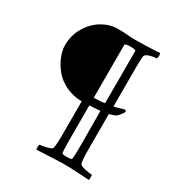

<svg xmlns="http://www.w3.org/2000/svg" viewBox="-159 -757 802 866"><g transform="rotate(30 242.0 -324.5)"><path d="M34.2 -469.2Q34.2 -521.5 60.1 -564.2Q85.9 -606.9 124.8 -629.4Q163.6 -651.9 205.1 -651.9Q234.4 -651.9 253.4 -649.9Q272.5 -647.9 301.8 -647.9Q331.5 -647.9 361.8 -649.2Q392.1 -650.4 407.2 -651.4L422.9 -652.8Q426.3 -648.9 426 -637.7Q425.8 -626.5 421.9 -624Q407.7 -624 388.2 -618.2Q368.7 -612.3 365.2 -604Q361.8 -591.8 361.8 -540V-338.9Q363.8 -338.4 376.2 -341.8Q388.7 -345.2 399.9 -348.6L411.1 -352.1Q420.9 -352.1 420.9 -346.2Q420.4 -339.4 408.9 -325.4Q397.5 -311.5 392.1 -309.1Q371.6 -300.3 360.8 -298.8V-116.2Q360.8 -59.6 366.2 -42Q368.2 -34.7 393.1 -28.8Q418 -22.9 431.2 -22.9Q432.6 -22.9 432.6 -10.3Q432.6 2.4 431.2 3.9Q406.2 2.9 369.1 0.5Q332 -2 296.9 -2Q278.3 -2 158.2 3.9Q156.2 0 156.5 -10.3Q156.7 -20.5 160.2 -22.9Q170.4 -22.9 194.8 -28.8Q219.2 -34.7 221.2 -42Q226.1 -58.1 226.1 -116.2V-287.1Q180.7 -287.1 142.6 -305.7Q104.5 -324.2 81.8 -352.3Q59.1 -380.4 46.6 -411.1Q34.2 -441.9 34.2 -469.2ZM265.1 -116.2Q265.1 -58.1 268.1 -42Q269 -36.1 293 -36.1Q317.9 -36.1 318.8 -42Q321.8 -58.1 321.8 -116.2L320.8 -292Q318.8 -292 296.9 -290.3Q274.9 -288.6 265.1 -288.1ZM265.1 -328.1Q273.9 -328.1 296.6 -329.6Q319.3 -331.1 321.8 -333V-606Q316.9 -610.8 293 -610.8Q271 -610.8 265.1 -605Z"/></g></svg>

Font: Crimson
Style: Roman
Weight: 400
Version: Version 0.8